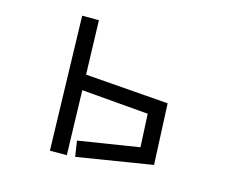

<svg xmlns="http://www.w3.org/2000/svg" viewBox="-103 -855 1206 1020"><g transform="rotate(15 500.0 -345.5)"><path d="M374 -66 709 -119 700 -301 332 -332 342 23H249L229 -714H321L330 -417L788 -382L803 -47L387 20Z"/></g></svg>

Font: Moralerspace Krypton JPDOC
Style: Regular
Weight: 400
Version: v0.0.6; ttfautohint (v1.8.4.7-5d5b-dirty) -l 6 -r 45 -G 200 